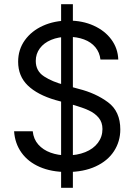

<svg xmlns="http://www.w3.org/2000/svg" viewBox="-20 -816 647 925"><path d="M274.4 -795.9H331.1V88.9H274.4ZM307.6 -638.7Q261.7 -638.7 226.6 -624Q191.4 -609.4 171.9 -583Q152.3 -556.6 152.3 -522.5Q152.3 -473.6 192.4 -447.8Q232.4 -421.9 289.1 -407.2L359.4 -387.7Q441.4 -367.2 500.5 -323.2Q559.6 -279.3 559.6 -192.4Q559.6 -134.8 529.3 -87.9Q499 -41 440.9 -14.2Q382.8 12.7 302.7 12.7Q227.5 12.7 171.4 -11.7Q115.2 -36.1 83.5 -80.6Q51.8 -125 47.9 -183.6H137.7Q141.6 -145.5 164.6 -119.6Q187.5 -93.8 223.6 -80.6Q259.8 -67.4 302.7 -67.4Q351.6 -67.4 390.6 -83Q429.7 -98.6 451.7 -127.9Q473.6 -157.2 473.6 -194.3Q473.6 -226.6 455.6 -248.5Q437.5 -270.5 407.7 -284.2Q377.9 -297.9 334 -310.5L247.1 -334Q160.2 -359.4 113.8 -404.3Q67.4 -449.2 67.4 -518.6Q67.4 -577.1 99.6 -622.1Q131.8 -667 187 -691.9Q242.2 -716.8 310.5 -716.8Q377.9 -716.8 431.6 -692.4Q485.4 -668 516.6 -625.5Q547.9 -583 549.8 -529.3H463.9Q460 -563.5 439.5 -588.4Q418.9 -613.3 384.8 -626Q350.6 -638.7 307.6 -638.7Z"/></svg>

Font: WEMIX Pretendard Variable
Style: Regular
Weight: 400
Designer: Base glyphs from Inter by Rasmus Andersson; Hangeul glyphs from Noto Sans CJK(Source Han Sans) by Jang Soo-young and Kan
Foundry: Kil Hyung-jin
Version: Version 1.000;Glyphs 3.2 (3208)